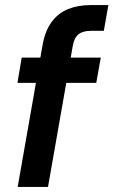

<svg xmlns="http://www.w3.org/2000/svg" viewBox="-20 -740 449 760"><path d="M50 0 148 -559Q158 -617 184 -652.5Q210 -688 249.5 -704Q289 -720 340 -720H409L391 -618H341Q308 -618 291 -604.5Q274 -591 268 -558L170 0ZM49 -412 66 -512H379L361 -412Z"/></svg>

Font: DM Sans 12pt SemiBold
Style: Italic
Weight: 600
Italic angle: -10°
Version: Version 4.004;gftools[0.9.30]